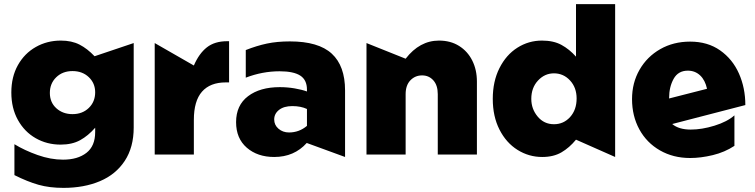

<svg xmlns="http://www.w3.org/2000/svg" viewBox="-20 -750 3667 932"><path d="M222 -299Q222 -345 253 -375Q284 -405 332 -405Q380 -405 411 -375.5Q442 -346 442 -302Q442 -256 411 -226Q380 -196 332 -196Q285 -196 253.5 -224.5Q222 -253 222 -299ZM286 25Q226 25 162.5 2.5Q99 -20 50 -50V100Q114 132 167 147Q220 162 288 162Q388 162 465 129.5Q542 97 585.5 31Q629 -35 629 -131V-541L439 -477Q404 -514 366 -533.5Q328 -553 275 -553Q209 -553 154 -522Q99 -491 67 -434Q35 -377 35 -301Q35 -225 67 -167.5Q99 -110 153.5 -79Q208 -48 274 -48Q330 -48 369 -69.5Q408 -91 442 -130V-109Q442 -41 399.5 -8Q357 25 286 25Z M1083 -550Q1022 -550 984 -520Q946 -490 921 -432L731 -541V0H921V-168Q921 -260 960.5 -305Q1000 -350 1076 -350H1092V-550Z M1383 -107Q1353 -107 1332 -125Q1311 -143 1311 -170Q1311 -198 1334.5 -216.5Q1358 -235 1399 -235Q1440 -235 1470 -221V-139Q1432 -107 1383 -107ZM1387 -549Q1325 -549 1275.5 -538.5Q1226 -528 1173 -507V-373Q1254 -404 1337 -404Q1405 -404 1437.5 -383Q1470 -362 1470 -315V-306Q1445 -315 1410 -321Q1375 -327 1338 -327Q1242 -327 1184 -283Q1126 -239 1126 -157Q1126 -78 1178 -33Q1230 12 1311 12Q1408 12 1469 -56L1655 12V-311Q1655 -430 1590.5 -489.5Q1526 -549 1387 -549Z M2111 -553Q2017 -553 1949 -465L1759 -541V0H1949V-293Q1949 -336 1972 -360Q1995 -384 2029 -384Q2062 -384 2083.5 -360Q2105 -336 2105 -293V0H2295V-354Q2295 -411 2272.5 -456Q2250 -501 2208.5 -527Q2167 -553 2111 -553Z M2966 -730H2776V-475Q2744 -511 2705.5 -532Q2667 -553 2611 -553Q2546 -553 2491.5 -518.5Q2437 -484 2404.5 -419.5Q2372 -355 2372 -270Q2372 -185 2404.5 -121Q2437 -57 2492 -22.5Q2547 12 2612 12Q2667 12 2705.5 -10.5Q2744 -33 2776 -72L2966 12ZM2559 -270Q2559 -324 2591.5 -359Q2624 -394 2669 -394Q2715 -394 2747 -359.5Q2779 -325 2779 -272Q2779 -217 2747.5 -182Q2716 -147 2669 -147Q2621 -147 2590 -184Q2559 -221 2559 -270Z M3333 -121Q3275 -121 3243 -148L3598 -240Q3598 -323 3567 -393Q3536 -463 3475.5 -505.5Q3415 -548 3330 -548Q3249 -548 3185 -511.5Q3121 -475 3084.5 -411.5Q3048 -348 3048 -269Q3048 -187 3083.5 -122Q3119 -57 3183.5 -20Q3248 17 3330 17Q3382 17 3440 3Q3498 -11 3545 -42V-190Q3510 -159 3448.5 -140Q3387 -121 3333 -121ZM3319 -407Q3354 -407 3378.5 -384Q3403 -361 3412 -319L3228 -272V-275Q3228 -328 3250 -367.5Q3272 -407 3319 -407Z"/></svg>

Font: Geom Black
Style: Bold
Weight: 900
Version: Version 1.102